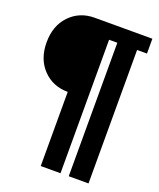

<svg xmlns="http://www.w3.org/2000/svg" viewBox="-162 -798 904 1095"><g transform="rotate(20 290.0 -250.0)"><path d="M220 200V-250Q129 -250 69.5 -312Q10 -374 10 -475Q10 -576 69.5 -638Q129 -700 220 -700H570V-610H510V200H390V-610H340V200Z"/></g></svg>

Font: Scada
Style: Bold
Weight: 700
Designer: Jovanny Lemonad
Foundry: Jovanny Lemonad
Version: Version 4.100;PS 004.100;hotconv 1.0.88;makeotf.lib2.5.64775